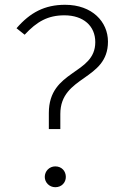

<svg xmlns="http://www.w3.org/2000/svg" viewBox="-20 -770 518 802"><path d="M252 -750C167 -750 106 -718 49 -652L83 -625C134 -680 180 -706 249 -706C328 -706 378 -662 378 -594C378 -457 184 -480 184 -298V-231H232V-294C232 -455 431 -433 431 -596C431 -679 365 -750 252 -750ZM211 -75C186 -75 167 -55 167 -31C167 -8 186 12 211 12C238 12 255 -8 255 -31C255 -55 238 -75 211 -75Z"/></svg>

Font: Glow Sans SC Normal Light
Style: Regular
Weight: 300
Designer: Ryoko NISHIZUKA (kana, bopomofo & ideographs); Paul D. Hunt (Latin, Greek & Cyrillic); Sandoll Communications, Soo-young
Version: Version 0.93